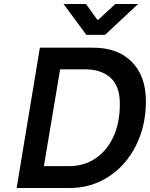

<svg xmlns="http://www.w3.org/2000/svg" viewBox="-20 -939 748 958"><path d="M179 -701H446Q568 -701 638 -630Q708 -559 708 -434Q708 -312 658.5 -213Q609 -114 522 -57.5Q435 -1 328 -1H63ZM325 -110Q398 -110 455.5 -148Q513 -186 545.5 -256Q578 -326 578 -420Q578 -510 531 -551.5Q484 -593 406 -593H280L199 -110ZM409 -919 466 -840H470L555 -919H669L504 -765H411L297 -919Z"/></svg>

Font: Be Vietnam SemiBold
Style: Italic
Weight: 600
Italic angle: -9.556°
Designer: Gabriel Lam
Foundry: TypeRant
Version: Version 3.000